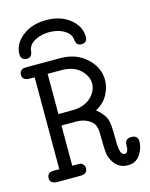

<svg xmlns="http://www.w3.org/2000/svg" viewBox="-123 -897 771 987"><g transform="rotate(-15 262.5 -404.0)"><path d="M42 -684Q42 -740 93 -779.5Q144 -819 219 -819Q296 -819 345.5 -779Q395 -739 395 -683Q395 -652 364 -652Q355 -652 348.5 -655Q342 -658 339 -664Q336 -670 335 -674.5Q334 -679 333 -685Q332 -691 332 -692Q326 -720 294 -737.5Q262 -755 218 -755Q177 -755 142.5 -737Q108 -719 104 -685Q101 -652 73 -652Q59 -652 50.5 -660.5Q42 -669 42 -684ZM22 -30Q22 -44 29.5 -51.5Q37 -59 43.5 -60Q50 -61 62 -61H87V-550H62Q22 -550 22 -580Q22 -594 29.5 -601.5Q37 -609 43.5 -610Q50 -611 62 -611H239Q324 -611 378.5 -560.5Q433 -510 433 -443Q433 -406 413 -367.5Q393 -329 348 -304Q383 -276 397 -243Q406 -220 406 -149Q406 -123 406.5 -110Q407 -97 409.5 -80.5Q412 -64 418 -57Q424 -50 434 -50Q453 -50 453 -95Q454 -125 487 -125Q522 -125 522 -93Q522 -57 499.5 -23Q477 11 435 11Q382 11 356 -35Q343 -57 340 -81.5Q337 -106 337 -162Q337 -188 336 -199.5Q335 -211 330.5 -224Q326 -237 315 -247Q283 -275 234 -275H156V-61H181Q193 -61 199.5 -60Q206 -59 213.5 -51.5Q221 -44 221 -30Q221 0 181 0H62Q22 0 22 -30ZM156 -336H228Q292 -336 328 -369Q364 -402 364 -443Q364 -484 328 -517Q292 -550 228 -550H156Z"/></g></svg>

Font: CMU Typewriter Text
Style: Regular
Weight: 500
Monospace: yes
Version: Version 0.7.0